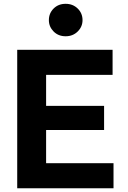

<svg xmlns="http://www.w3.org/2000/svg" viewBox="-20 -1006 686 1026"><path d="M536.2 -311.2H76.4V-440.4H536.2ZM581.6 -606H76.4V-740H581.6ZM586.6 0H76.4V-134H586.6ZM226.4 0H72V-740H226.4ZM330.8 -812.2Q291.8 -812.2 266.5 -837.7Q241.2 -863.2 241.2 -898.4Q241.2 -935.2 266.5 -960.4Q291.8 -985.6 330.8 -985.6Q369.4 -985.6 395.2 -960.4Q421 -935.2 421 -898.4Q421 -863.2 395.2 -837.7Q369.4 -812.2 330.8 -812.2Z"/></svg>

Font: Be Vietnam Pro Variable Thin
Style: Regular
Weight: 100
Designer: Lam Bao, Tony Le, Vietanh Nguyen
Foundry: Yellow Type Foundry
Version: Version 1.002